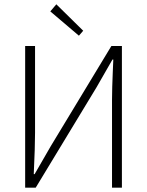

<svg xmlns="http://www.w3.org/2000/svg" viewBox="-20 -873 684 893"><path d="M97 0V-659H143V-255Q143 -191 137 -63H141L216 -193L498 -659H547V0H501V-409Q501 -437 502 -468.5Q503 -500 504.5 -537.5Q506 -575 507 -596H503L429 -467L146 0ZM347 -707 214 -820 242 -853 367 -730Z"/></svg>

Font: Toshiba Sans Light
Style: Regular
Weight: 300
Designer: Paul D. Hunt
Foundry: Toshiba Corporation
Version: Version 2.020;PS 2.0;hotconv 1.0.86;makeotf.lib2.5.63406